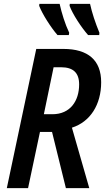

<svg xmlns="http://www.w3.org/2000/svg" viewBox="-20 -965 539 985"><path d="M275 -785H333L335 -797C314 -841 296 -899 286 -945H182L181 -935C197 -893 241 -824 275 -785ZM432 -785H489L490 -797C469 -848 452 -899 442 -945H338L337 -935C353 -892 396 -826 432 -785ZM205 -379 255 -620H293C355 -620 386 -592 386 -532C386 -448 341 -379 249 -379ZM15 0H124L185 -288H247L318 0H438L349 -310C443 -340 499 -428 499 -543C499 -656 432 -714 305 -714H166Z"/></svg>

Font: Noto Sans Display SemiCondensed Medium
Style: Italic
Weight: 500
Width: 4
Italic angle: -12°
Designer: Monotype Design Team
Foundry: Monotype Imaging Inc.
Version: Version 1.900